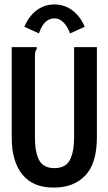

<svg xmlns="http://www.w3.org/2000/svg" viewBox="-20 -836 490 868"><path d="M225 12Q130 13 81.5 -46.5Q33 -106 33 -213V-623H146V-614Q141 -608 139.5 -601Q138 -594 138 -577V-212Q138 -148 157 -112Q176 -76 226 -76Q277 -76 296 -113Q315 -150 315 -215V-623H418V-216Q418 -97 365.5 -42.5Q313 12 225 12ZM156 -685 90 -715Q111 -764 146.5 -790Q182 -816 226 -816Q270 -816 306 -790Q342 -764 363 -715L297 -685Q270 -753 226 -753Q179 -753 156 -685Z"/></svg>

Font: Inconsolata SemiCondensed Bold
Style: Regular
Weight: 700
Width: 4
Monospace: yes
Designer: Raph Levien, Cyreal, Brenton Simpson
Foundry: Raph Levien, Cyreal, Google
Version: Version 3.001; ttfautohint (v1.8.2.53-6de2)